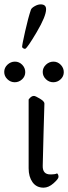

<svg xmlns="http://www.w3.org/2000/svg" viewBox="-44 -868 316 891"><path d="M144.5 -847.7Q169.9 -847.7 169.9 -825.2Q169.9 -793 126.5 -719.2Q83 -645.5 73.2 -641.6H70.3Q67.4 -641.6 63 -644.5Q58.6 -647.5 58.6 -650.4Q58.6 -660.2 72.8 -723.1Q86.9 -786.1 99.6 -823.2Q102.5 -831.1 117.2 -839.4Q131.8 -847.7 144.5 -847.7ZM169.4 -567.9Q184.6 -582 204.1 -582Q223.6 -582 237.8 -567.4Q252 -552.7 252 -533.2Q252 -513.7 237.3 -500Q222.7 -486.3 203.1 -486.3Q183.6 -486.3 168.9 -500.5Q154.3 -514.6 154.3 -534.2Q154.3 -553.7 169.4 -567.9ZM-9.3 -567.9Q5.9 -582 25.4 -582Q44.9 -582 59.1 -567.4Q73.2 -552.7 73.2 -533.2Q73.2 -513.7 58.6 -500Q43.9 -486.3 24.4 -486.3Q4.9 -486.3 -9.8 -500.5Q-24.4 -514.6 -24.4 -534.2Q-24.4 -553.7 -9.3 -567.9ZM158.2 2.9Q125 2.9 106.9 -22.5Q88.9 -47.9 88.9 -86.9V-406.2Q100.6 -422.9 113.3 -422.9Q120.1 -422.9 141.1 -410.2Q162.1 -397.5 162.1 -387.7Q161.1 -353.5 158.2 -254.4Q155.3 -155.3 154.3 -98.6Q153.3 -58.6 189.5 -58.6Q213.9 -58.6 220.7 -63.5Q227.5 -58.6 227.5 -46.9Q227.5 -38.1 204.6 -17.6Q181.6 2.9 158.2 2.9Z"/></svg>

Font: Crimson Text
Style: Roman
Weight: 400
Version: Version 0.13